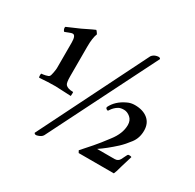

<svg xmlns="http://www.w3.org/2000/svg" viewBox="-140 -757 956 940"><g transform="rotate(30 338.0 -287.0)"><path d="M397.3 1.3Q396 0 390.7 -10.7Q428 -52 441.3 -68Q454.7 -84 467.3 -99.3Q480 -114.7 498.7 -140Q537.3 -189.3 537.3 -237.3Q537.3 -264 520 -278.7Q502.7 -293.3 484 -293.3Q465.3 -293.3 454.7 -287.3Q444 -281.3 436 -273.3Q428 -265.3 423.3 -258Q418.7 -250.7 417.3 -249.3Q416 -249.3 410 -252Q404 -254.7 404 -262.7Q425.3 -306.7 477.3 -330.7Q496 -340 518.7 -340Q565.3 -340 592.7 -317.3Q620 -294.7 620 -253.3Q620 -212 597.3 -182Q574.7 -152 552 -130.7Q505.3 -88 465.3 -61.3H564Q584 -61.3 592.7 -78Q601.3 -94.7 605.3 -103.3Q609.3 -112 612 -112.7Q614.7 -113.3 620 -113.3Q625.3 -113.3 630.7 -110.7Q628 -101.3 622.7 -84Q617.3 -66.7 612 -48.7Q606.7 -30.7 602.7 -16L596 1.3ZM208 9.3Q201.3 22.7 176 29.3Q166.7 30.7 164 26.7Q161.3 25.3 161.3 22.7L464 -584Q473.3 -597.3 491.3 -601.3Q509.3 -605.3 512 -596ZM184 -546.7Q173.3 -520 173.3 -472V-304Q173.3 -265.3 181.3 -257.3Q193.3 -244 224 -244Q225.3 -244 224.7 -233.3Q224 -222.7 224 -221.3L136 -225.3Q93.3 -225.3 45.3 -221.3Q42.7 -224 42.7 -234Q42.7 -244 45.3 -244Q52 -244 67.3 -247.3Q82.7 -250.7 86.7 -256Q90.7 -261.3 94 -280Q97.3 -298.7 97.3 -305.3V-449.3Q97.3 -490.7 80 -490.7Q73.3 -490.7 60.7 -485.3Q48 -480 40 -477.3Q37.3 -477.3 34 -483.3Q30.7 -489.3 30.7 -494.7Q30.7 -500 32 -501.3Q61.3 -513.3 102.7 -532Q168 -564 170 -564Q172 -564 177.3 -556.7Q182.7 -549.3 184 -546.7Z"/></g></svg>

Font: Ramaraja
Style: Regular
Weight: 400
Designer: Appaji Ambarisha Darbha
Foundry: Andhrapradesh Society for Knowledge Networks
Version: Version 1.0.4; ttfautohint (v1.2.25-373a) -l 7 -r 28 -G 50 -